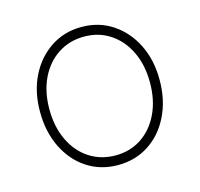

<svg xmlns="http://www.w3.org/2000/svg" viewBox="-80 -576 700 673"><g transform="rotate(-15 270.0 -239.5)"><path d="M270 11Q207 11 158 -21Q109 -53 81 -110Q53 -167 53 -240Q53 -313 81 -369Q109 -425 158 -457.5Q207 -490 270 -490Q333 -490 382 -457.5Q431 -425 459 -369Q487 -313 487 -240Q487 -167 459 -110Q431 -53 382 -21Q333 11 270 11ZM270 -24Q323 -24 364 -51Q405 -78 428.5 -127Q452 -176 452 -240Q452 -304 428.5 -352.5Q405 -401 364 -428Q323 -455 270 -455Q217 -455 175.5 -428Q134 -401 110.5 -352.5Q87 -304 87 -240Q87 -176 110.5 -127Q134 -78 175.5 -51Q217 -24 270 -24Z"/></g></svg>

Font: Zen Kaku Gothic Antique Light
Style: Regular
Weight: 300
Designer: Yoshimichi Ohira
Foundry: Positype
Version: Version 1.001